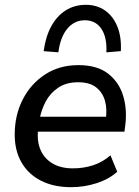

<svg xmlns="http://www.w3.org/2000/svg" viewBox="-20 -767 577 796"><path d="M275 9Q203 9 150.5 -17.5Q98 -44 69.5 -93Q41 -142 41 -209Q41 -289 74 -354Q107 -419 166.5 -458Q226 -497 305 -497Q383 -497 428.5 -461.5Q474 -426 491 -368.5Q508 -311 499 -245L496 -221H121L129 -283H436L418 -269Q425 -313 415.5 -348Q406 -383 379 -404.5Q352 -426 304 -426Q255 -426 221.5 -403.5Q188 -381 169.5 -346Q151 -311 144 -272L140 -245Q131 -191 145.5 -152Q160 -113 195 -91Q230 -69 282 -69Q327 -69 366.5 -82Q406 -95 438 -123L466 -55Q432 -24 380.5 -7.5Q329 9 275 9ZM222 -550 161 -555Q169 -615 192.5 -658Q216 -701 252.5 -724Q289 -747 336 -747Q382 -747 415.5 -723.5Q449 -700 466.5 -657Q484 -614 481 -555L421 -550Q424 -613 400 -648Q376 -683 332 -683Q288 -683 259 -648Q230 -613 222 -550Z"/></svg>

Font: Nunito Sans 12pt SemiBold
Style: Italic
Weight: 600
Italic angle: -9°
Designer: Vernon Adams
Foundry: Vernon Adams
Version: Version 3.101;gftools[0.9.27]